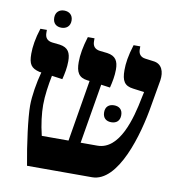

<svg xmlns="http://www.w3.org/2000/svg" viewBox="-83 -828 849 905"><g transform="rotate(10 341.5 -375.5)"><path d="M152 -669C176 -669 194 -683 194 -710C194 -737 176 -751 152 -751C129 -751 111 -737 111 -710C111 -682 129 -669 152 -669ZM106 0H417C542 0 610 -236 634 -385L655 -506C661 -547 649 -585 606 -589L568 -594C543 -597 534 -613 534 -633V-647H502C485 -593 480 -556 480 -524C480 -473 493 -450 536 -445L589 -438L583 -410C563 -306 522 -151 416 -151H336L384 -437L427 -431C434 -459 440 -489 440 -519C440 -560 427 -583 386 -589L350 -593C327 -596 315 -609 315 -633V-647H283C268 -599 261 -558 261 -524C261 -476 274 -451 317 -446L327 -445L278 -151H150C137 -204 131 -256 131 -296C131 -341 139 -393 148 -438L199 -431C206 -459 212 -488 212 -519C212 -559 200 -583 159 -589L122 -593C99 -596 87 -609 87 -633V-647H56C40 -598 34 -557 34 -524C34 -474 46 -456 87 -446L96 -445C82 -394 71 -328 71 -282C71 -225 87 -101 106 0ZM420 -312C420 -284 437 -271 461 -271C485 -271 502 -284 502 -312C502 -339 485 -352 461 -352C437 -352 420 -339 420 -312Z"/></g></svg>

Font: Noto Serif Hebrew SemiCondensed
Style: Bold
Weight: 700
Width: 4
Designer: Monotype Design Team
Foundry: Monotype Imaging Inc.
Version: Version 2.004